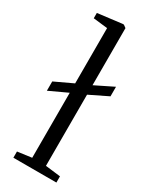

<svg xmlns="http://www.w3.org/2000/svg" viewBox="-211 -870 738 922"><g transform="rotate(30 158.0 -409.5)"><path d="M42.5 0V-34.5L121 -45V-405.5L21 -359V-410.5L121 -457.5V-764L42 -773V-802.5L175 -819H182.5L197.5 -808V-491.5L299 -541.5V-488.5L197.5 -439V-44.5L281 -34.5V0Z"/></g></svg>

Font: Merriweather 60pt Light
Style: Regular
Weight: 300
Version: Version 2.100